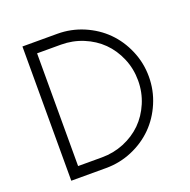

<svg xmlns="http://www.w3.org/2000/svg" viewBox="-132 -879 999 1008"><g transform="rotate(-20 368.0 -375.0)"><path d="M97.7 0V-750H292.5Q369.1 -750 438.5 -720.5Q507.8 -690.9 558.1 -640.6Q608.4 -590.3 637.9 -521Q667.5 -451.7 667.5 -375Q667.5 -298.3 637.9 -229Q608.4 -159.7 558.1 -109.4Q507.8 -59.1 438.5 -29.5Q369.1 0 292.5 0ZM157.7 -60.1H291Q356 -60.1 414.6 -84.2Q473.1 -108.4 515.4 -150.1Q557.6 -191.9 582.5 -250.5Q607.4 -309.1 607.4 -375Q607.4 -440.9 582.5 -499.5Q557.6 -558.1 515.4 -599.9Q473.1 -641.6 414.6 -665.8Q356 -689.9 291 -689.9H157.7Z"/></g></svg>

Font: Now Alt Light
Style: Regular
Weight: 300
Designer: Alfredo Marco Pradil
Foundry: Alfredo Marco Pradil
Version: Version 1.002;PS 001.002;hotconv 1.0.88;makeotf.lib2.5.64775